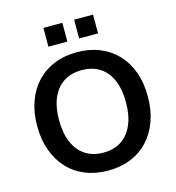

<svg xmlns="http://www.w3.org/2000/svg" viewBox="-130 -1015 1044 1136"><g transform="rotate(-15 392.5 -447.5)"><path d="M393 10Q316 10 253.5 -15.5Q191 -41 146.5 -89Q102 -137 78 -204Q54 -271 54 -353Q54 -436 78 -502.5Q102 -569 146.5 -616.5Q191 -664 253.5 -689.5Q316 -715 393 -715Q470 -715 532.5 -689.5Q595 -664 639.5 -617Q684 -570 708 -503.5Q732 -437 732 -354Q732 -271 708 -204Q684 -137 639.5 -89Q595 -41 532.5 -15.5Q470 10 393 10ZM393 -100Q458 -100 503.5 -130Q549 -160 573.5 -217Q598 -274 598 -353Q598 -433 574 -489.5Q550 -546 504 -575.5Q458 -605 393 -605Q329 -605 283 -575.5Q237 -546 212.5 -489.5Q188 -433 188 -353Q188 -274 212.5 -217Q237 -160 283 -130Q329 -100 393 -100ZM428 -790V-905H544V-790ZM240 -790V-905H356V-790Z"/></g></svg>

Font: Nunito Sans 12pt ExtraLight 12pt
Style: Bold
Weight: 700
Version: Version 3.101;gftools[0.9.27]